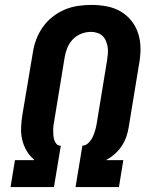

<svg xmlns="http://www.w3.org/2000/svg" viewBox="-20 -763 640 783"><path d="M23 0 41 -110H118V-113Q100 -128 88 -149Q76 -170 70.5 -193.5Q65 -217 66 -242.5Q67 -268 71 -293L114 -549Q118 -576 128 -602.5Q138 -629 154.5 -652.5Q171 -676 194.5 -694.5Q218 -713 244.5 -724Q271 -735 298.5 -739Q326 -743 353 -743Q385 -743 416 -737Q447 -731 472.5 -716Q498 -701 516.5 -677.5Q535 -654 544 -625Q553 -596 553 -564Q553 -532 547 -501L505 -245Q502 -225 495 -205Q488 -185 476 -167Q464 -149 447.5 -134.5Q431 -120 412 -110H483L465 0H288L316 -169Q330 -169 341.5 -181Q353 -193 359 -206.5Q365 -220 369 -234.5Q373 -249 375 -263L417 -519Q419 -532 420 -545.5Q421 -559 419 -571.5Q417 -584 412 -596Q407 -608 398 -616.5Q389 -625 376.5 -629Q364 -633 351 -633Q331 -633 311.5 -625.5Q292 -618 277.5 -603Q263 -588 255 -569Q247 -550 244 -531L202 -275Q200 -265 198.5 -254.5Q197 -244 197 -234Q197 -224 197.5 -214Q198 -204 200.5 -194.5Q203 -185 209.5 -177Q216 -169 226 -169H228L200 0Z"/></svg>

Font: Iosevka Curly XBdEx
Style: Italic
Weight: 800
Width: 7
Italic angle: -9°
Monospace: yes
Designer: Belleve Invis
Foundry: Belleve Invis
Version: Version 11.1.0; ttfautohint (v1.8.3)